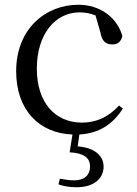

<svg xmlns="http://www.w3.org/2000/svg" viewBox="-20 -551 578 808"><path d="M273 90C334 93 359 114 359 150C359 185 336 208 292 208C274 208 253 205 232 201L226 225C246 232 270 237 302 237C377 237 416 199 416 150C416 104 377 70 307 65L314 15C399 10 455 -29 497 -94L481 -107C436 -58 385 -35 325 -35C213 -35 135 -118 135 -262C135 -408 213 -499 315 -499C338 -499 360 -495 382 -486L403 -413C409 -378 425 -364 453 -364C475 -364 489 -375 495 -399C473 -479 399 -531 310 -531C172 -531 48 -430 48 -251C48 -88 145 10 285 15Z"/></svg>

Font: Harano Aji Mincho
Style: Regular
Weight: 400
Foundry: Masamichi Hosoda
Version: HaranoAjiMincho-Regular version 20230610;ttx 4.39.4